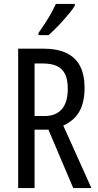

<svg xmlns="http://www.w3.org/2000/svg" viewBox="-20 -963 501 983"><path d="M199 -714Q273 -714 320 -691.5Q367 -669 390 -624.5Q413 -580 413 -513Q413 -466 402 -429Q391 -392 367 -365Q343 -338 304 -320L448 0H355L228 -299H157V0H73V-714ZM200 -638H157V-369H209Q266 -369 296.5 -404Q327 -439 327 -509Q327 -555 313.5 -583Q300 -611 272 -624.5Q244 -638 200 -638ZM363 -934Q354 -918 337.5 -898Q321 -878 302 -856.5Q283 -835 263.5 -816Q244 -797 229 -783H177V-794Q196 -821 212.5 -846.5Q229 -872 242.5 -896.5Q256 -921 266 -943H363Z"/></svg>

Font: Noto Sans Khmer ExtraCondensed
Style: Regular
Weight: 400
Width: 2
Designer: Danh Hong and the Monotype Design Team
Foundry: Monotype Imaging Inc.
Version: Version 2.004